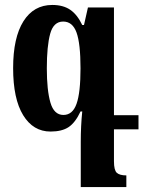

<svg xmlns="http://www.w3.org/2000/svg" viewBox="-20 -522 585 775"><path d="M440 0V129Q440 165 451.5 175.5Q463 186 490 186V233H306V51Q306 -14 312 -72H305Q284 -27 257 -9Q230 9 184 9Q114 9 73.5 -57Q33 -123 33 -247Q33 -370 74.5 -436Q116 -502 191 -502Q235 -502 263.5 -482.5Q292 -463 312 -421H319L335 -492H440V-57H539V0ZM305 -246Q305 -346 289 -390.5Q273 -435 235 -435Q196 -435 182.5 -385.5Q169 -336 169 -246Q169 -158 183.5 -108Q198 -58 236 -58Q273 -58 289 -103Q305 -148 305 -246Z"/></svg>

Font: Noto Serif Armenian SmBold Cond
Style: Regular
Weight: 600
Width: 3
Designer: Monotype Design team
Foundry: Monotype Imaging Inc.
Version: Version 1.000